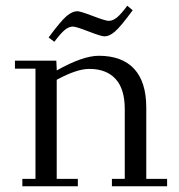

<svg xmlns="http://www.w3.org/2000/svg" viewBox="-20 -651 624 671"><path d="M32.2 -411.1V-439H176.8L178.2 -411.1V-404.8Q269.5 -456.1 325.2 -456.1Q406.7 -456.1 449 -410.2Q491.2 -364.3 491.2 -274.9V-25.9H564V0H371.1V-25.9H416V-270Q416 -340.3 383.8 -375.2Q351.6 -410.2 292 -410.2Q248 -410.2 178.2 -372.1V-25.9H252V0H58.1V-25.9H104V-411.1ZM149.9 -520Q192.4 -577.6 212.6 -594.7Q232.9 -611.8 250 -611.8Q260.7 -611.8 304.7 -595Q348.6 -578.1 359.9 -578.1Q374.5 -578.1 389.2 -590.3Q403.8 -602.5 424.8 -630.9L443.8 -615.2Q401.4 -557.6 381.8 -540.8Q362.3 -523.9 345.2 -523.9Q334 -523.9 289.8 -541Q245.6 -558.1 234.9 -558.1Q220.2 -558.1 205.6 -545.7Q190.9 -533.2 169.9 -504.9Z"/></svg>

Font: Dehuti
Style: Book
Weight: 400
Version: Version 1.2